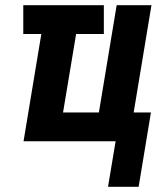

<svg xmlns="http://www.w3.org/2000/svg" viewBox="-20 -540 640 734"><path d="M510 174H393L422 0H70L138 -410H69V-520H377V-410H271L221 -110H358L426 -520H559L491 -110H557Z"/></svg>

Font: Iosevka Aile Extrabold Oblique
Style: Regular
Weight: 800
Italic angle: -9°
Designer: Belleve Invis
Foundry: Belleve Invis
Version: Version 31.1.0; ttfautohint (v1.8.4)